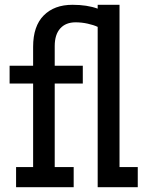

<svg xmlns="http://www.w3.org/2000/svg" viewBox="-20 -780 629 800"><path d="M554 -84V0H387V-668Q370 -676 345 -681.5Q320 -687 295 -687Q254 -687 231 -661.5Q208 -636 208 -588V-506H325V-432H208V-84H287V0H47V-84H118V-432H20V-506H118V-585Q118 -671 162 -715.5Q206 -760 282 -760Q343 -760 387 -744V-760H478V-84Z"/></svg>

Font: Arvo
Style: Regular
Weight: 400
Designer: Anton Koovit (Cyrillic Expansion: Cyreal)
Foundry: Anton Koovit, Yassin Baggar
Version: Version 3.000